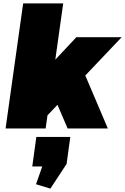

<svg xmlns="http://www.w3.org/2000/svg" viewBox="-20 -760 740 1136"><path d="M81 -166 432 -540H700L247 -63ZM117 -740H354L250 0H13ZM284 -224 472 -343 618 0H380ZM396 50 374 210 278 356 193 330 271 109 349 225H171L195 50Z"/></svg>

Font: Pathway Extreme SemiCondensed Black
Style: Italic
Weight: 900
Width: 4
Italic angle: -8°
Version: Version 1.001;gftools[0.9.26]